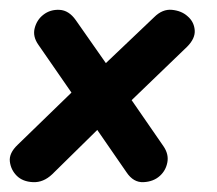

<svg xmlns="http://www.w3.org/2000/svg" viewBox="-30 -370 440 390"><path d="M4 -13Q-8 -25 -10 -42Q-12 -59 6 -76L140 -206L160 -218L283 -335Q300 -352 319.5 -350Q339 -348 351 -337Q364 -326 365.5 -309Q367 -292 350 -275L215 -145L196 -134L76 -16Q58 1 37 0Q16 -1 4 -13ZM295 -13Q282 -1 261.5 0Q241 1 227 -20L140 -146L48 -279Q36 -296 40.5 -313Q45 -330 58 -340Q72 -351 91 -350Q110 -349 124 -329L215 -199L302 -73Q313 -57 310 -40.5Q307 -24 295 -13Z"/></svg>

Font: Edu QLD Beginners
Style: Regular
Weight: 400
Designer: Tina and Corey Anderson
Foundry: Google for Education
Version: Version 1.001